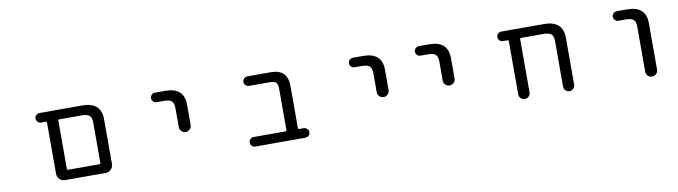

<svg xmlns="http://www.w3.org/2000/svg" viewBox="-31 -1000 5062 1433"><g transform="rotate(-10 2500.0 -284.0)"><path d="M397.5 -20.5H376Q352.5 -20.5 335.4 -37.6Q318.4 -54.7 318.4 -78.1V-466.8Q318.4 -474.6 311.5 -474.6H275.4Q260.7 -474.6 250 -485.4Q239.3 -496.1 239.3 -510.7Q239.3 -525.4 250 -536.1Q260.7 -546.9 275.4 -546.9H599.6Q742.2 -546.9 742.2 -417V-78.1Q742.2 -54.7 725.1 -37.6Q708 -20.5 684.6 -20.5ZM658.2 -407.2Q658.2 -444.3 641.6 -459.5Q625 -474.6 585 -474.6H411.1Q404.3 -474.6 404.3 -466.8V-99.6Q404.3 -92.8 411.1 -92.8H651.4Q658.2 -92.8 658.2 -99.6Z M1150.4 -474.6Q1135.7 -474.6 1125 -485.4Q1114.3 -496.1 1114.3 -510.7Q1114.3 -525.4 1125 -536.1Q1135.7 -546.9 1150.4 -546.9H1228.5Q1371.1 -546.9 1371.1 -417V-262.7Q1371.1 -244.1 1357.9 -231Q1344.7 -217.8 1326.2 -217.8Q1307.6 -217.8 1294.4 -231Q1281.2 -244.1 1281.2 -262.7V-407.2Q1281.2 -444.3 1264.6 -459.5Q1248 -474.6 1207 -474.6Z M2068.4 -414.1Q2068.4 -449.2 2055.7 -461.9Q2043 -474.6 2006.8 -474.6H1850.6Q1835.9 -474.6 1825.2 -485.4Q1814.5 -496.1 1814.5 -510.7Q1814.5 -525.4 1825.2 -536.1Q1835.9 -546.9 1850.6 -546.9H2028.3Q2155.3 -546.9 2155.3 -419.9V-99.6Q2155.3 -92.8 2162.1 -92.8H2198.2Q2212.9 -92.8 2223.6 -82Q2234.4 -71.3 2234.4 -56.6Q2234.4 -42 2223.6 -31.2Q2212.9 -20.5 2198.2 -20.5H1818.4Q1803.7 -20.5 1793 -31.2Q1782.2 -42 1782.2 -56.6Q1782.2 -71.3 1793 -82Q1803.7 -92.8 1818.4 -92.8H2060.5Q2068.4 -92.8 2068.4 -99.6Z M2650.4 -474.6Q2635.7 -474.6 2625 -485.4Q2614.3 -496.1 2614.3 -510.7Q2614.3 -525.4 2625 -536.1Q2635.7 -546.9 2650.4 -546.9H2728.5Q2871.1 -546.9 2871.1 -417V-262.7Q2871.1 -244.1 2857.9 -231Q2844.7 -217.8 2826.2 -217.8Q2807.6 -217.8 2794.4 -231Q2781.2 -244.1 2781.2 -262.7V-407.2Q2781.2 -444.3 2764.6 -459.5Q2748 -474.6 2707 -474.6Z M3150.4 -474.6Q3135.7 -474.6 3125 -485.4Q3114.3 -496.1 3114.3 -510.7Q3114.3 -525.4 3125 -536.1Q3135.7 -546.9 3150.4 -546.9H3228.5Q3371.1 -546.9 3371.1 -417V-262.7Q3371.1 -244.1 3357.9 -231Q3344.7 -217.8 3326.2 -217.8Q3307.6 -217.8 3294.4 -231Q3281.2 -244.1 3281.2 -262.7V-407.2Q3281.2 -444.3 3264.6 -459.5Q3248 -474.6 3207 -474.6Z M4158.2 -407.2Q4158.2 -444.3 4141.6 -459.5Q4125 -474.6 4085 -474.6H3911.1Q3904.3 -474.6 3904.3 -466.8V-63.5Q3904.3 -45.9 3891.6 -33.2Q3878.9 -20.5 3861.3 -20.5Q3843.8 -20.5 3831.1 -33.2Q3818.4 -45.9 3818.4 -63.5V-466.8Q3818.4 -474.6 3811.5 -474.6H3775.4Q3760.7 -474.6 3750 -485.4Q3739.3 -496.1 3739.3 -510.7Q3739.3 -525.4 3750 -536.1Q3760.7 -546.9 3775.4 -546.9H4099.6Q4242.2 -546.9 4242.2 -417V-62.5Q4242.2 -44.9 4230 -32.7Q4217.8 -20.5 4200.2 -20.5Q4182.6 -20.5 4170.4 -32.7Q4158.2 -44.9 4158.2 -62.5Z M4650.4 -474.6Q4635.7 -474.6 4625 -485.4Q4614.3 -496.1 4614.3 -510.7Q4614.3 -525.4 4625 -536.1Q4635.7 -546.9 4650.4 -546.9H4728.5Q4871.1 -546.9 4871.1 -417V-65.4Q4871.1 -46.9 4857.9 -33.7Q4844.7 -20.5 4826.2 -20.5Q4807.6 -20.5 4794.4 -33.7Q4781.2 -46.9 4781.2 -65.4V-407.2Q4781.2 -444.3 4764.6 -459.5Q4748 -474.6 4707 -474.6Z"/></g></svg>

Font: Rounded Mgen+ 1m regular
Style: Regular
Weight: 400
Designer: [Source Han Sans]
Ryoko NISHIZUKA  (kana & ideographs); Paul D. Hunt (Latin, Greek & Cyrillic); Wenlong ZHANG  (bopomofo
Version: Version 1.059.20150602